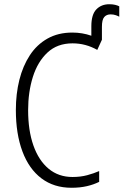

<svg xmlns="http://www.w3.org/2000/svg" viewBox="-20 -878 584 908"><path d="M497 -858Q513 -858 525 -855Q537 -852 544 -848V-799Q539 -802 528 -806Q517 -810 503 -810Q484 -810 473 -797.5Q462 -785 462 -751V-690L440 -642Q385 -673 323 -673Q251 -673 204.5 -629.5Q158 -586 135.5 -514.5Q113 -443 113 -357Q113 -261 138 -190Q163 -119 210 -80Q257 -41 323 -41Q361 -41 392.5 -49.5Q424 -58 449 -69V-18Q423 -5 390.5 2.5Q358 10 318 10Q235 10 176 -34.5Q117 -79 86 -162Q55 -245 55 -358Q55 -434 71.5 -500Q88 -566 121 -616.5Q154 -667 204.5 -695.5Q255 -724 322 -724Q369 -724 412 -709V-754Q412 -809 435.5 -833.5Q459 -858 497 -858Z"/></svg>

Font: Noto Sans Condensed Light
Style: Regular
Weight: 300
Width: 3
Designer: Monotype Design Team
Foundry: Monotype Imaging Inc.
Version: Version 2.013; ttfautohint (v1.8.4.7-5d5b)